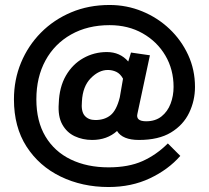

<svg xmlns="http://www.w3.org/2000/svg" viewBox="-20 -736 839 771"><path d="M416 15Q310 15 223.5 -27Q137 -69 86.5 -147.5Q36 -226 36 -337Q36 -416 64.5 -484.5Q93 -553 144.5 -605Q196 -657 266 -686.5Q336 -716 420 -716Q489 -716 551 -690.5Q613 -665 660.5 -620Q708 -575 735.5 -515.5Q763 -456 763 -387Q763 -332 739.5 -283Q716 -234 666.5 -204Q617 -174 538 -174Q472 -174 450 -210Q410 -174 350 -174Q312 -174 280 -189Q248 -204 230 -236.5Q212 -269 216 -321Q218 -386 244.5 -432Q271 -478 314.5 -502.5Q358 -527 409 -527Q462 -527 495 -489L506 -525L582 -514L532 -280Q524 -249 567 -249Q604 -249 628.5 -268.5Q653 -288 665 -319.5Q677 -351 677 -387Q677 -457 644 -513Q611 -569 553 -602Q495 -635 420 -635Q332 -635 265.5 -597.5Q199 -560 162.5 -493Q126 -426 126 -337Q126 -249 162.5 -188Q199 -127 264.5 -95.5Q330 -64 416 -64Q496 -64 552 -89Q608 -114 654 -160L704 -110Q656 -55 582 -20Q508 15 416 15ZM363 -254Q400 -254 424 -273.5Q448 -293 461 -345L474 -420Q463 -440 447 -447.5Q431 -455 413 -455Q377 -455 344.5 -422Q312 -389 309 -329Q305 -289 320 -271.5Q335 -254 363 -254Z"/></svg>

Font: Zen Kaku Gothic New
Style: Bold
Weight: 700
Designer: Yoshimichi Ohira
Foundry: Positype
Version: Version 1.002